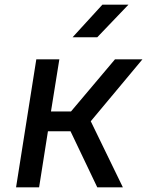

<svg xmlns="http://www.w3.org/2000/svg" viewBox="-20 -805 640 825"><path d="M49 0 136 -550H235L199 -326H285L474 -550H592L370 -284L508 0H398L283 -241H186L148 0ZM292 -645 420 -785H532L398 -645Z"/></svg>

Font: JetBrains Mono NL Medium
Style: Italic
Weight: 500
Italic angle: -9°
Monospace: yes
Designer: Philipp Nurullin, Konstantin Bulenkov
Foundry: JetBrains
Version: Version 2.305; ttfautohint (v1.8.4.7-5d5b)